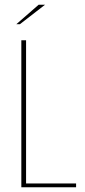

<svg xmlns="http://www.w3.org/2000/svg" viewBox="-20 -790 357 810"><path d="M70 -620H90V-16H301V0H70ZM49 -688 143 -770H170L64 -688Z"/></svg>

Font: Smooch Sans Thin Thin
Style: Regular
Weight: 250
Version: Version 1.010